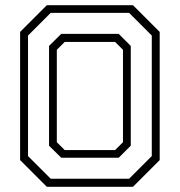

<svg xmlns="http://www.w3.org/2000/svg" viewBox="-20 -720 693 740"><path d="M160.5 0 57.5 -103V-597L160.5 -700H492.5L595.5 -597V-103L492.5 0ZM229.5 -141.5H423.5L454 -172V-528L423.5 -558.5H229.5L199 -528V-172ZM175.5 -31H477.5L565 -118.5V-583L477.5 -670.5H175.5L88 -583V-118.5ZM216 -112 169 -158.5V-543L216 -589.5H437.5L484 -543V-158.5L437.5 -112Z"/></svg>

Font: Tourney Thin Light
Style: Regular
Weight: 300
Version: Version 1.015